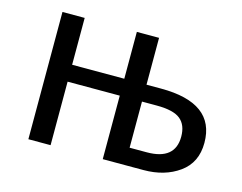

<svg xmlns="http://www.w3.org/2000/svg" viewBox="-79 -647 969 768"><g transform="rotate(15 405.5 -263.5)"><path d="M776 -168Q776 -86 716 -43Q656 0 569 0H400V-263H184V0H92V-527H184V-333H400V-527H492V-333H552Q776 -333 776 -168ZM680 -168Q680 -216 651.5 -239.5Q623 -263 553 -263H492V-72H563Q680 -72 680 -168Z"/></g></svg>

Font: FiraGOUPP
Style: Medium
Weight: 400
Designer: bBox Type
Foundry: bBox Type GmbH
Version: Version 1.001